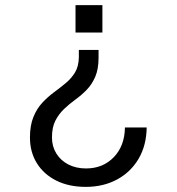

<svg xmlns="http://www.w3.org/2000/svg" viewBox="-20 -568 690 750"><path d="M365 -373V-343Q365 -298 352 -268Q339 -238 318.5 -217Q298 -196 274.5 -179Q251 -162 230.5 -142.5Q210 -123 196.5 -97Q183 -71 183 -31Q183 4 200 31.5Q217 59 247 74.5Q277 90 316 90Q382 90 424.5 46Q467 2 468 -70H553Q552 0 521.5 52Q491 104 437.5 133Q384 162 315 162Q249 162 200 137.5Q151 113 124 69.5Q97 26 97 -31Q97 -78 110.5 -111Q124 -144 145.5 -167Q167 -190 191.5 -208Q216 -226 237.5 -244Q259 -262 273 -285Q287 -308 288 -343V-373ZM380 -548V-441H275V-548Z"/></svg>

Font: Azeret Mono Light
Style: Regular
Weight: 300
Designer: Martin Vácha
Foundry: Displaay
Version: Version 1.002